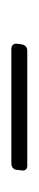

<svg xmlns="http://www.w3.org/2000/svg" viewBox="115 -489 68 338"><g transform="rotate(90 149.0 -320.0)"><path d="M66 -306H268C274 -306 279 -310 279 -316L280 -324C281 -330 278 -334 272 -334H69C63 -334 59 -330 58 -324L57 -316C56 -310 60 -306 66 -306Z"/></g></svg>

Font: Barlow Condensed Thin
Style: Italic
Weight: 250
Width: 3
Italic angle: -7°
Designer: Jeremy Tribby
Foundry: Tribby Type
Version: Version 1.422;hotconv 1.0.109;makeotfexe 2.5.65596